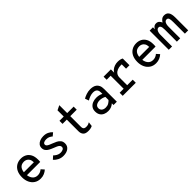

<svg xmlns="http://www.w3.org/2000/svg" viewBox="344 -2167 3625 3625"><g transform="rotate(-45 2156.0 -355.0)"><path d="M318.5 12Q244.5 12 191.5 -23.2Q138.5 -58.5 110.2 -119Q82 -179.5 82 -256Q82 -340 111.2 -399.8Q140.5 -459.5 193.8 -491.2Q247 -523 318.5 -523Q377.5 -523 426.5 -497Q475.5 -471 504.8 -417Q534 -363 534 -278.5Q534 -268 533.8 -252.5Q533.5 -237 531 -219H154V-299.5H442Q440.5 -353.5 421.2 -384.5Q402 -415.5 374 -428.2Q346 -441 318.5 -441Q243.5 -441 208.5 -393.5Q173.5 -346 173.5 -265.5Q173.5 -176.5 212.5 -124Q251.5 -71.5 320.5 -71.5Q352.5 -71.5 381.8 -82.2Q411 -93 438 -116.5L491.5 -56.5Q460 -27 415.8 -7.5Q371.5 12 318.5 12Z M923 12Q863.5 12 812.2 -13.5Q761 -39 728 -78L790.5 -134Q813 -110 848.8 -89.5Q884.5 -69 929 -69Q968.5 -69 995.2 -84.2Q1022 -99.5 1022 -131Q1022 -155 1005.2 -171.5Q988.5 -188 959.8 -201Q931 -214 895 -227.5Q850 -245 813.5 -265Q777 -285 755.5 -314.5Q734 -344 734 -388Q734 -430 758.2 -460.2Q782.5 -490.5 824.2 -506.8Q866 -523 918 -523Q978 -523 1023.5 -501Q1069 -479 1099.5 -443.5L1037.5 -392Q1018 -410.5 987.2 -426.2Q956.5 -442 912.5 -442Q872.5 -442 847.8 -428Q823 -414 823 -387.5Q823 -367 839.2 -352.5Q855.5 -338 882 -326.2Q908.5 -314.5 939.5 -303Q981.5 -287.5 1020.8 -268Q1060 -248.5 1085.5 -216.8Q1111 -185 1111 -133.5Q1111 -66 1060 -27Q1009 12 923 12Z M1586.5 12Q1514 12 1482.5 -23.2Q1451 -58.5 1451 -118.5V-429H1337V-511H1451V-677L1543.5 -722V-511H1716V-429H1543.5V-144.5Q1543.5 -123 1549.5 -106.5Q1555.5 -90 1571.5 -81Q1587.5 -72 1617 -72Q1650 -72 1671.2 -80.5Q1692.5 -89 1709.5 -99L1698.5 -11Q1678 -0.5 1652.2 5.8Q1626.5 12 1586.5 12Z M2120.5 12Q2067 12 2025.5 -7.2Q1984 -26.5 1960 -64.5Q1936 -102.5 1936 -159.5Q1936 -218.5 1964.8 -255.8Q1993.5 -293 2038.8 -310.8Q2084 -328.5 2134 -328.5Q2172 -328.5 2204.8 -321.2Q2237.5 -314 2269.5 -297V-333.5Q2269.5 -376.5 2255.5 -400Q2241.5 -423.5 2217.2 -432.8Q2193 -442 2163 -442Q2121.5 -442 2078 -426.2Q2034.5 -410.5 2001 -388.5L1973.5 -465.5Q2008.5 -487 2060.8 -505Q2113 -523 2171.5 -523Q2202.5 -523 2235 -516Q2267.5 -509 2295.5 -489.5Q2323.5 -470 2340.8 -433.5Q2358 -397 2358 -338.5V0H2269.5V-45Q2244 -21.5 2207 -4.8Q2170 12 2120.5 12ZM2134.5 -69Q2181 -69 2214.8 -89.5Q2248.5 -110 2269.5 -134V-216.5Q2247 -230 2214 -239.5Q2181 -249 2146.5 -249Q2097.5 -249 2060.8 -227.5Q2024 -206 2024 -159.5Q2024 -119.5 2053 -94.2Q2082 -69 2134.5 -69Z M2515 0V-82H2622V-429H2515V-511H2710V-397L2704 -411.5Q2718 -445 2748.2 -470.2Q2778.5 -495.5 2818.5 -509.2Q2858.5 -523 2901 -523Q2940 -523 2968.2 -515.8Q2996.5 -508.5 3013.5 -498V-318H2922V-470.5L2955 -428Q2941.5 -431.5 2928 -432.8Q2914.5 -434 2901 -434Q2846.5 -434 2804.8 -416.8Q2763 -399.5 2739.5 -366.5Q2716 -333.5 2716 -286.5V-82H2864V0Z M3398.5 12Q3324.5 12 3271.5 -23.2Q3218.5 -58.5 3190.2 -119Q3162 -179.5 3162 -256Q3162 -340 3191.2 -399.8Q3220.5 -459.5 3273.8 -491.2Q3327 -523 3398.5 -523Q3457.5 -523 3506.5 -497Q3555.5 -471 3584.8 -417Q3614 -363 3614 -278.5Q3614 -268 3613.8 -252.5Q3613.5 -237 3611 -219H3234V-299.5H3522Q3520.5 -353.5 3501.2 -384.5Q3482 -415.5 3454 -428.2Q3426 -441 3398.5 -441Q3323.5 -441 3288.5 -393.5Q3253.5 -346 3253.5 -265.5Q3253.5 -176.5 3292.5 -124Q3331.5 -71.5 3400.5 -71.5Q3432.5 -71.5 3461.8 -82.2Q3491 -93 3518 -116.5L3571.5 -56.5Q3540 -27 3495.8 -7.5Q3451.5 12 3398.5 12Z M3744.5 0V-511H3833V-406L3819 -414.5Q3831 -466 3857.5 -494.5Q3884 -523 3925.5 -523Q3967.5 -523 3991.5 -498.8Q4015.5 -474.5 4024.5 -446Q4042 -476.5 4070.5 -499.8Q4099 -523 4140 -523Q4202.5 -523 4233 -481Q4263.5 -439 4263.5 -341.5V0H4175V-312.5Q4175 -375.5 4164.2 -405.5Q4153.5 -435.5 4118.5 -435.5Q4095 -435.5 4079.8 -419Q4064.5 -402.5 4057 -374Q4049.5 -345.5 4049.5 -308.5V0H3961V-320.5Q3961 -353 3956.8 -379Q3952.5 -405 3940.5 -420.2Q3928.5 -435.5 3906 -435.5Q3882.5 -435.5 3866.2 -419Q3850 -402.5 3841.5 -374Q3833 -345.5 3833 -308.5V0Z"/></g></svg>

Font: Overpass Mono Light Medium
Style: Regular
Weight: 500
Monospace: yes
Version: Version 4.000